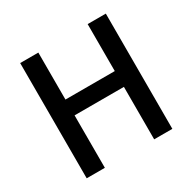

<svg xmlns="http://www.w3.org/2000/svg" viewBox="-162 -899 1063 1062"><g transform="rotate(-30 370.0 -368.0)"><path d="M97 0H213V-335H528V0H644V-736H528V-436H213V-736H97Z"/></g></svg>

Font: Spoqa Han Sans Neo Medium
Style: Regular
Weight: 500
Designer: [Spoqa Han Sans Neo] Dong-huui Kim  Younghwa Kang  Yujin Lee  [Noto Sans] Ryoko NISHIZUKA  (kana & ideographs); Paul D. 
Foundry: Spoqa (http://www.spoqa-han-sans.com)
Version: Version 1.000